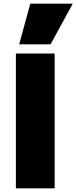

<svg xmlns="http://www.w3.org/2000/svg" viewBox="-20 -1020 414 1040"><path d="M66 0V-730H276V0ZM254 -780H84L144 -1000H374Z"/></svg>

Font: M PLUS 1 Thin Black
Style: Regular
Weight: 900
Version: Version 1.001